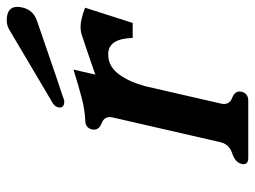

<svg xmlns="http://www.w3.org/2000/svg" viewBox="-112 -621 743 559"><g transform="rotate(-90 259.5 -341.5)"><path d="M259.8 -530.8Q249 -525.9 243.7 -525.9Q222.7 -525.9 226.6 -543.9Q228 -550.8 235.8 -557.6L450.2 -684.6Q464.4 -693.4 479.5 -693.4Q519 -693.4 519 -662.6Q519 -655.8 517.1 -647.5Q509.8 -615.7 477.5 -605Q262.2 -530.8 259.8 -530.8ZM288.1 -290.5 237.8 -71.3Q236.3 -65.9 236.3 -61Q236.3 -43.9 253.9 -37.1Q272.9 -29.8 272.5 -15.6Q272.5 -13.2 272 -10.3Q267.6 9.8 245.1 9.8H79.6Q61 9.8 61 -3.9Q61 -6.8 62 -10.3Q66.4 -28.3 92.8 -37.1Q119.1 -45.9 125 -71.3L196.8 -383.8Q197.8 -388.7 198.2 -393.1Q198.2 -410.2 180.2 -417Q161.6 -424.3 161.6 -439Q161.6 -441.9 162.1 -444.8Q166.5 -464.8 189 -464.8Q220.2 -466.3 252 -474.6Q284.2 -482.9 336.4 -499L321.8 -435.5L377 -454.6Q418 -468.8 440.9 -476.1Q450.2 -478.5 460.9 -478.5Q481.4 -478.5 516.6 -465.3L472.2 -326.7H428.7Q426.3 -397.9 381.8 -397.9Q377 -397.9 372.6 -397.5Q342.3 -394.5 320.8 -364.3Q299.8 -334 288.1 -290.5Z"/></g></svg>

Font: Caudex
Style: Bold
Weight: 700
Italic angle: -13°
Version: Version 1.04